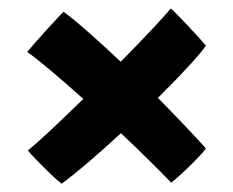

<svg xmlns="http://www.w3.org/2000/svg" viewBox="-20 -576 560 462"><path d="M133 -547.5Q156 -531 192.2 -499Q228.5 -467 270.5 -427.5Q310.5 -468 343 -502.5Q375.5 -537 391 -555.5Q395.5 -552 408 -539.2Q420.5 -526.5 435 -511Q449.5 -495.5 461 -482.8Q472.5 -470 475.5 -466Q462.5 -447.5 431.2 -413.8Q400 -380 360 -340.5Q391 -309 420.5 -278Q450 -247 475.5 -219Q470 -210.5 452.8 -192.8Q435.5 -175 417.5 -158.5Q399.5 -142 392 -136.5Q370 -159.5 338.2 -190.8Q306.5 -222 271 -255.5Q232 -219.5 194.8 -187.5Q157.5 -155.5 128.5 -134Q120.5 -139.5 103.2 -156Q86 -172.5 69.2 -189.8Q52.5 -207 47 -214Q66.5 -229.5 102.5 -263.2Q138.5 -297 180.5 -338Q137.5 -376.5 101.2 -407Q65 -437.5 45.5 -451Q49 -455.5 61.5 -469.8Q74 -484 89.2 -501Q104.5 -518 117 -531.2Q129.5 -544.5 133 -547.5Z"/></svg>

Font: Grandstander SemiBold
Style: Regular
Weight: 600
Designer: Tyler Finck
Foundry: Etcetera Type Co
Version: Version 1.200; ttfautohint (v1.8.3)